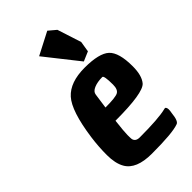

<svg xmlns="http://www.w3.org/2000/svg" viewBox="-238 -843 935 935"><g transform="rotate(-45 229.0 -376.0)"><path d="M355 -557 306 -536 170 -708 286 -768 324 -736 364 -612ZM223 16Q116 16 83 -42Q63 -77 63 -134.5Q63 -192 71 -250Q93 -408 140 -460Q187 -512 287 -512Q387 -512 422.5 -479Q458 -446 458 -351Q458 -288 433 -258Q403 -223 211 -223Q203 -155 203 -132.5Q203 -110 204 -104Q209 -82 237 -82Q366 -82 418 -95Q419 -95 422.5 -96Q426 -97 429 -94Q437 -85 431 -56Q426 -4 408 0Q364 16 223 16ZM327 -356Q327 -419 316 -419Q282 -419 258.5 -409Q235 -399 233 -381L222 -303Q291 -303 309 -312.5Q327 -322 327 -356Z"/></g></svg>

Font: Chau Philomene One
Style: Italic
Weight: 400
Designer: Vicente Lamonaca
Foundry: TipoType
Version: Version 1.002